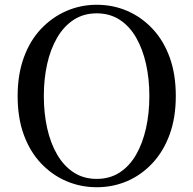

<svg xmlns="http://www.w3.org/2000/svg" viewBox="-20 -769 812 806"><path d="M386 17Q319 17 259 -8.5Q199 -34 152.5 -83Q106 -132 80 -203Q54 -274 54 -366Q54 -456 80 -527.5Q106 -599 152.5 -648Q199 -697 259 -723Q319 -749 386 -749Q454 -749 513.5 -723.5Q573 -698 619.5 -649Q666 -600 692 -529Q718 -458 718 -366Q718 -275 692 -204Q666 -133 619.5 -83.5Q573 -34 513.5 -8.5Q454 17 386 17ZM386 -18Q441 -18 482.5 -45Q524 -72 551.5 -120Q579 -168 593 -231Q607 -294 607 -366Q607 -438 593 -500.5Q579 -563 551.5 -611Q524 -659 482.5 -686Q441 -713 386 -713Q331 -713 289.5 -686Q248 -659 220 -611Q192 -563 178 -500.5Q164 -438 164 -366Q164 -294 178 -231Q192 -168 220 -120Q248 -72 289.5 -45Q331 -18 386 -18Z"/></svg>

Font: Noto Serif TC ExtraLight Medium
Style: Regular
Weight: 500
Version: Version 2.002-H1;hotconv 1.1.0;makeotfexe 2.6.0